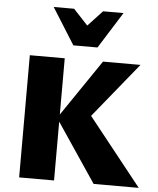

<svg xmlns="http://www.w3.org/2000/svg" viewBox="-61 -978 846 1030"><g transform="rotate(5 362.5 -463.5)"><path d="M482 0 256 -336 475 -658H677L399 -316L403 -405L725 0ZM81 0V-658H269V0ZM309 -731 342 -809 452 -927H562L439 -731ZM309 -731 186 -927H296L406 -809L439 -731Z"/></g></svg>

Font: Ysabeau Infant Black
Style: Regular
Weight: 900
Designer: Christian Thalmann (Catharsis Fonts)
Version: Version 2.001;gftools[0.9.30]; featfreeze: ss01,ss02,lnum